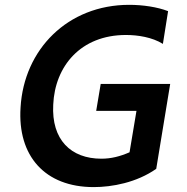

<svg xmlns="http://www.w3.org/2000/svg" viewBox="-20 -757 766 787"><path d="M392.8 -413 374.3 -302.6H539.4L511 -132.8C471.9 -115.8 435.4 -106.5 395.6 -106.5C270.6 -106.5 190.3 -184.3 198.2 -328.1C204.9 -484.7 310 -613.6 496.1 -613.6C545.1 -613.6 604 -604.4 647.7 -577.1L669 -711.3C625 -728.3 565.3 -737.2 509.6 -737.2C257.1 -737.2 78.1 -554 64.3 -316.8C51.1 -117.5 164.4 9.9 364 9.9C439.3 9.9 539.8 -8.5 620.4 -65L677.6 -413Z"/></svg>

Font: TID UI Semi Bold
Style: Italic
Weight: 600
Italic angle: -9.39999°
Designer: The TID Project Authors
Foundry: Bakken & Bæck
Version: Version 1.001;hotconv 1.0.109;makeotfexe 2.5.65596